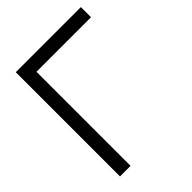

<svg xmlns="http://www.w3.org/2000/svg" viewBox="-213 -864 977 977"><g transform="rotate(-45 276.0 -375.0)"><path d="M541.5 -677H149V0H73V-750H541.5Z"/></g></svg>

Font: Russisch Sans
Style: Regular
Weight: 400
Designer: Michael Sharanda (font) & Cristiano Sobral (main changes)
Foundry: Michael Sharanda
Version: Version 2.00;October 25, 2020;FontCreator 13.0.0.2681 64-bit